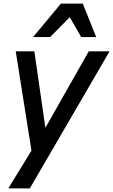

<svg xmlns="http://www.w3.org/2000/svg" viewBox="-20 -832 626 1062"><path d="M154 1 67 -548H170L231 -125L471 -548H586L145 210H26ZM512 -627H429L366 -737L257 -627H163L317 -812H438Z"/></svg>

Font: Application Medium
Style: Italic
Weight: 500
Italic angle: -12°
Designer: Wei Huang
Foundry: Wei Huang
Version: Version 0.012